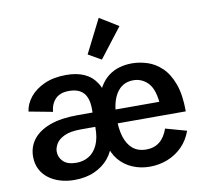

<svg xmlns="http://www.w3.org/2000/svg" viewBox="-87 -902 1083 1010"><g transform="rotate(-10 454.0 -397.0)"><path d="M231 12.2Q190.9 12.2 155.8 1.7Q120.6 -8.8 93.8 -29.1Q66.9 -49.3 52 -78.9Q37.1 -108.4 37.1 -146Q37.1 -198.2 67.4 -237.5Q97.7 -276.9 157.2 -298.8Q216.8 -320.8 305.2 -320.8H385.7V-339.8Q385.7 -397 360.6 -425.5Q335.4 -454.1 282.7 -454.1Q235.4 -454.1 210.4 -428.7Q185.5 -403.3 181.2 -360.4L54.7 -384.3Q60.1 -424.8 88.6 -460.2Q117.2 -495.6 166.5 -517.6Q215.8 -539.6 282.7 -539.6Q337.9 -539.6 377.9 -522Q418 -504.4 443.1 -466.1Q468.3 -427.7 476.6 -365.7H431.2Q441.9 -414.6 461.7 -447.8Q481.4 -481 508.1 -501.2Q534.7 -521.5 566.7 -530.5Q598.6 -539.6 633.8 -539.6Q673.8 -539.6 715.3 -526.4Q756.8 -513.2 791.7 -480.2Q826.7 -447.3 848.1 -389.2Q869.6 -331.1 869.6 -241.7H452.1L505.4 -276.9Q503.9 -216.3 517.1 -172.1Q530.3 -127.9 558.6 -104Q586.9 -80.1 630.9 -80.1Q672.9 -80.1 701.9 -103Q731 -126 746.6 -171.4L858.9 -140.1Q840.8 -89.8 806.4 -55.9Q772 -22 727.5 -4.9Q683.1 12.2 633.8 12.2Q584.5 12.2 542 -5.9Q499.5 -23.9 470.2 -58.6Q440.9 -93.3 430.7 -142.1L453.6 -144.5Q443.8 -100.6 414.6 -65.2Q385.3 -29.8 338.9 -8.8Q292.5 12.2 231 12.2ZM256.8 -75.2Q293.9 -75.2 323.2 -92.8Q352.5 -110.4 369.6 -147Q386.7 -183.6 386.7 -239.7V-250.5L394.5 -244.1H310.5Q253.9 -244.1 221.9 -229.2Q189.9 -214.4 177 -192.6Q164.1 -170.9 164.1 -150.4Q164.1 -120.1 186.8 -97.7Q209.5 -75.2 256.8 -75.2ZM507.3 -315.4H741.2Q733.4 -388.7 701.4 -419.7Q669.4 -450.7 626 -450.7Q575.7 -450.7 545.4 -415Q515.1 -379.4 507.3 -315.4ZM482.4 -586.4 413.1 -626 503.9 -805.7 604 -744.1Z"/></g></svg>

Font: Schibsted Grotesk SemiBold
Style: Regular
Weight: 600
Designer: Bakken & Baeck AS, Henrik Kongsvoll
Foundry: Schibsted ASA
Version: Version 1.100;gftools[0.9.25]